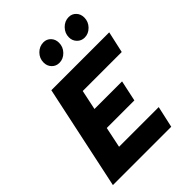

<svg xmlns="http://www.w3.org/2000/svg" viewBox="-263 -1082 1215 1215"><g transform="rotate(-45 344.0 -475.0)"><path d="M21 0 170 -700H688L656 -556H307L279 -423H526L496 -283H249L220 -144H575L543 0ZM328.5 -786Q299 -786 279 -806.7Q259 -827.4 259 -858Q259 -896 285.8 -923Q312.7 -950 349 -950Q378 -950 397.5 -929.5Q417 -909 417 -878Q417 -840.5 390.5 -813.3Q364 -786 328.5 -786ZM555 -786Q525.8 -786 505.4 -806.7Q485 -827.4 485 -858Q485 -894.8 511.8 -922.4Q538.7 -950 575 -950Q604 -950 623.5 -929.5Q643 -909 643 -878Q643 -840.5 616.5 -813.3Q590 -786 555 -786Z"/></g></svg>

Font: Red Hat Text VF
Style: Italic
Weight: 400
Italic angle: -12°
Designer: Pentagram, MCKL
Foundry: Pentagram, MCKL
Version: Version 1.023